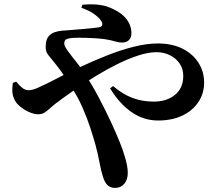

<svg xmlns="http://www.w3.org/2000/svg" viewBox="-20 -820 1040 907"><path d="M523.5 67.7Q501.2 67.7 487.8 54.6Q474.3 41.6 465.7 12.9Q457.3 -12.7 450.3 -51.3Q443.2 -90 431.3 -134.9Q421.5 -169.8 406.7 -215.6Q391.9 -261.4 369.2 -313.1Q346.6 -364.9 312.2 -416.6Q291.8 -449.8 274 -475.3Q256.2 -500.8 240.7 -519.7Q223.6 -541.7 208.5 -559.6Q193.4 -577.6 196.1 -605.8Q197.4 -633.5 209.1 -647.7Q220.7 -661.9 237.9 -667.7Q255.1 -673.5 273 -675Q290.9 -676.4 304.6 -677.4Q334.8 -680 363.2 -682.1Q391.6 -684.2 414.1 -686.8Q436.7 -689.4 448.3 -691.1Q469.3 -695.3 461.2 -715.1Q454.1 -731.2 429 -750.5Q403.9 -769.8 364.6 -783L369 -797.5Q447.5 -804.8 496.1 -785.3Q544.6 -765.8 568 -740.7Q584.9 -722.5 592.9 -703.4Q600.8 -684.3 600.8 -663.7Q600.8 -641.4 588.5 -630.1Q576.2 -618.9 556.4 -618.9Q541.5 -618.9 522.9 -624.5Q504.3 -630.1 488.9 -632.5Q472.3 -636 444.5 -638.2Q416.6 -640.4 385.2 -641.3Q353.8 -642.2 324.8 -641.1Q306.6 -640 295 -635.3Q283.5 -630.5 283.5 -614.3Q283.5 -602.3 300.4 -579.2Q317.3 -556 340.2 -527.8Q363.1 -499.7 380.5 -471.4Q415.3 -418.7 446.6 -359.5Q477.9 -300.4 503.2 -245.7Q528.4 -191.1 544.3 -151.8Q559.5 -115.4 571.5 -73.9Q583.6 -32.4 583.6 -3.1Q583.6 28.2 567.4 47.9Q551.1 67.7 523.5 67.7ZM726.8 -250.7Q658.9 -250.7 601.5 -290.4Q544.1 -330.1 500.2 -402.6L514.1 -413.5Q559 -375.1 605.6 -357.5Q652.1 -340 706.2 -340Q767.1 -340 806.4 -371.8Q845.7 -403.7 845.7 -461.6Q845.7 -495.2 828.3 -520.3Q810.9 -545.4 782.3 -559.4Q753.7 -573.5 719.7 -573.5Q681.1 -573.5 633.6 -558.1Q586.2 -542.7 534.9 -517.4Q483.6 -492.1 432.1 -460.5Q380.7 -428.9 332.8 -395.8Q285 -362.6 245.1 -332.6Q227.6 -319.1 214.3 -306.8Q201 -294.6 189 -287.4Q177.1 -280.2 160.1 -280.2Q143.3 -280.2 122.2 -288.7Q101.1 -297.2 82.6 -311Q64.1 -324.9 54.6 -338.6Q43.5 -355.5 39.8 -374.7Q36 -394 40.6 -428.1L56 -434.7Q69.2 -418.4 83.6 -406.2Q98 -393.9 115.3 -393.9Q133.7 -393.9 158.9 -405.4Q184.2 -416.9 210.9 -429.9Q279.1 -465.7 348.1 -498.4Q417.2 -531.1 484.4 -557.6Q551.5 -584.2 612.6 -599.4Q673.7 -614.7 724.9 -614.7Q793.1 -614.7 842.3 -590Q891.5 -565.2 917.8 -523.2Q944.2 -481.3 944.2 -429.6Q944.2 -378.5 917 -337.7Q889.8 -296.9 841 -273.8Q792.2 -250.7 726.8 -250.7Z"/></svg>

Font: Noto Serif HK ExtraLight
Style: Regular
Weight: 200
Designer: Ryoko NISHIZUKA 西塚涼子 (kana & ideographs); Frank Grießhammer (Latin, Greek & Cyrillic); Wenlong ZHANG 张文龙 (bopomofo); San
Foundry: Adobe
Version: Version 2.002-H1;hotconv 1.1.0;makeotfexe 2.6.0